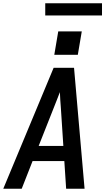

<svg xmlns="http://www.w3.org/2000/svg" viewBox="-23 -1147 643 1167"><path d="M-3 0 303 -735H427L491 0H379L368 -168H175L109 0ZM212 -260H362L347 -490Q345 -514 343.5 -538Q342 -562 341 -587Q331 -562 322 -538Q313 -514 303 -490ZM307 -814 331 -956H474L450 -814ZM252 -1053V-1127H597V-1053Z"/></svg>

Font: Iosevka SS04 Semibold Extended
Style: Italic
Weight: 600
Width: 7
Italic angle: -9°
Monospace: yes
Designer: Belleve Invis
Foundry: Belleve Invis
Version: Version 19.0.0; ttfautohint (v1.8.4)